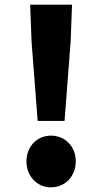

<svg xmlns="http://www.w3.org/2000/svg" viewBox="-20 -787 437 821"><path d="M141 -270H256L282 -608L288 -767H109L115 -608ZM198 14C260 14 304 -35 304 -97C304 -159 260 -207 198 -207C137 -207 93 -159 93 -97C93 -35 137 14 198 14Z"/></svg>

Font: Noto Sans TC Black
Style: Regular
Weight: 900
Designer: Ryoko NISHIZUKA 西塚涼子 (kana, bopomofo & ideographs); Paul D. Hunt (Latin, Greek & Cyrillic); Sandoll Communications 산돌커뮤니
Foundry: Adobe
Version: Version 2.004;hotconv 1.0.118;makeotfexe 2.5.65603